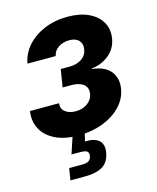

<svg xmlns="http://www.w3.org/2000/svg" viewBox="-114 -632 746 915"><g transform="rotate(-15 259.5 -174.5)"><path d="M211.3 7.4Q142.8 7.4 97.1 -15.6Q51.3 -38.6 31 -77.6Q10.8 -116.6 18.2 -165.1H161.6Q157.9 -139.1 176.9 -123.3Q195.9 -107.4 228.8 -107.4Q252 -107.4 270.6 -115.4Q289.2 -123.5 301.1 -137.6Q313 -151.7 315.8 -169.4Q321.1 -199.9 300.6 -216.5Q280.2 -233.2 240.6 -233.2H197.5L211.7 -320.5H254.8Q290.8 -320.5 315.2 -337Q339.6 -353.5 344.1 -383.1Q348.2 -409.3 332.8 -425.9Q317.4 -442.5 286.4 -442.5Q255.7 -442.5 232.5 -427.4Q209.3 -412.3 204.3 -386.3H65.1Q73.7 -434.7 107.3 -472.3Q140.9 -509.9 192.5 -531.3Q244.2 -552.8 307 -552.8Q367.6 -552.8 410.2 -532.7Q452.9 -512.5 472.9 -477.4Q493 -442.3 485.4 -397Q477.3 -349.2 440.8 -319.6Q404.2 -289.9 355.6 -284.8L355.3 -282.2Q418.6 -275.1 446 -240.2Q473.4 -205.4 464.8 -154.9Q457 -107.4 422 -70.8Q387 -34.2 332.6 -13.4Q278.1 7.4 211.3 7.4ZM118.8 204.1 128.2 146H190.3Q213.7 146 224.8 139Q235.8 132.1 238.5 116.1Q241.2 100.1 232.8 93.2Q224.4 86.2 200.5 86.2H155.7L191.3 -21.3H247.7L244 0L234 43Q280.4 40.8 302.3 60.5Q324.2 80.3 317.9 118.8Q310.5 164.1 279.8 184.1Q249.1 204.1 187.2 204.1Z"/></g></svg>

Font: Inter
Style: Italic
Weight: 400
Italic angle: -9.3988°
Designer: Rasmus Andersson
Foundry: rsms
Version: Version 4.001;git-66647c0bb